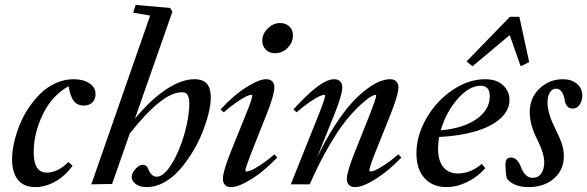

<svg xmlns="http://www.w3.org/2000/svg" viewBox="-20 -745 2373 776"><path d="M122.1 11.2Q76.2 11.2 52.5 -18.3Q28.8 -47.9 28.8 -101.1Q28.8 -131.8 36.6 -167.2Q44.4 -202.6 58.8 -238.8Q73.2 -274.9 95.5 -308.3Q117.7 -341.8 144.3 -367.7Q170.9 -393.6 205.6 -409.2Q240.2 -424.8 277.3 -424.8Q316.4 -424.8 341.3 -408.4Q366.2 -392.1 366.2 -364.7Q366.2 -344.2 353.5 -331.3Q340.8 -318.4 318.4 -318.4Q293 -318.4 278.3 -336.7Q263.7 -355 257.3 -396.5Q190.4 -359.4 153.3 -283.2Q116.2 -207 116.2 -129.4Q116.2 -47.4 168.9 -47.4Q213.9 -47.4 256.3 -90.3L273.4 -75.2Q245.1 -35.2 204.6 -12Q164.1 11.2 122.1 11.2Z M349.1 0 586.9 -682.1 518.1 -693.8 528.3 -725.1 667.5 -712.9 676.8 -697.8 525.4 -265.6Q592.8 -346.2 654.1 -385.5Q715.3 -424.8 765.6 -424.8Q800.3 -424.8 816.2 -406.5Q832 -388.2 832 -351.1Q832 -323.2 822.8 -285.9Q813.5 -248.5 797.4 -208.3Q781.2 -168 757.1 -128.7Q732.9 -89.4 705.3 -58.1Q677.7 -26.9 643.3 -7.8Q608.9 11.2 574.7 11.2Q544.9 11.2 528.6 -1.2Q512.2 -13.7 512.2 -29.3Q512.2 -45.4 527.6 -62.3Q543 -79.1 557.6 -79.1Q572.3 -79.1 579.1 -62Q591.8 -30.8 612.8 -30.8Q642.1 -30.8 673.8 -82.3Q705.6 -133.8 725.3 -203.6Q745.1 -273.4 745.1 -327.6Q745.1 -348.1 738.8 -360.4Q732.4 -372.6 714.8 -372.1Q636.7 -373 504.4 -205.1L433.1 -1.5Z M1091.3 -529.8Q1068.8 -529.8 1054.4 -544.2Q1040 -558.6 1040 -580.1Q1040 -608.4 1062.3 -630.1Q1084.5 -651.9 1111.8 -651.9Q1135.3 -651.9 1149.7 -637.9Q1164.1 -624 1164.1 -602.1Q1164.1 -573.7 1142.6 -551.8Q1121.1 -529.8 1091.3 -529.8ZM913.6 11.2Q897.9 11.2 889.4 2.4Q880.9 -6.3 880.9 -22.5Q880.9 -51.8 912.1 -129.9L974.1 -283.2Q999.5 -346.2 999.5 -357.9Q999.5 -361.8 995.6 -361.8Q989.7 -361.8 976.6 -356Q963.4 -350.1 938 -333Q912.6 -315.9 884.3 -291L871.6 -302.7Q921.4 -357.9 973.9 -391.4Q1026.4 -424.8 1055.7 -424.8Q1071.8 -424.8 1080.3 -416Q1088.9 -407.2 1088.9 -391.6Q1088.9 -362.8 1058.6 -285.6L996.1 -128.4Q971.7 -65.4 971.7 -55.7Q971.7 -51.8 975.6 -51.8Q981.9 -51.8 994.1 -56.4Q1006.3 -61 1032.2 -77.9Q1058.1 -94.7 1089.4 -121.1L1100.6 -108.4Q1047.9 -53.2 996.1 -21Q944.3 11.2 913.6 11.2Z M1155.3 0 1268.6 -283.2Q1293.9 -347.2 1293.9 -357.9Q1293.9 -361.8 1290 -361.8Q1284.2 -361.8 1271 -356Q1257.8 -350.1 1232.4 -333Q1207 -315.9 1178.7 -291L1166 -302.7Q1275.9 -424.8 1330.1 -424.8Q1346.2 -424.8 1354.7 -416Q1363.3 -407.2 1363.3 -391.6Q1363.3 -361.8 1332.5 -285.6L1260.3 -106Q1294.4 -177.2 1330.8 -233.9Q1367.2 -290.5 1398.4 -325.4Q1429.7 -360.4 1460.4 -383.5Q1491.2 -406.7 1514.4 -415.8Q1537.6 -424.8 1557.6 -424.8Q1573.2 -424.8 1581.8 -416Q1590.3 -407.2 1590.3 -391.6Q1590.3 -360.4 1552.7 -268.1L1496.6 -128.4Q1473.1 -69.8 1473.1 -55.7Q1473.1 -51.8 1477.1 -51.8Q1483.4 -51.8 1495.4 -56.4Q1507.3 -61 1533.2 -77.9Q1559.1 -94.7 1590.3 -121.1L1602.1 -108.4Q1548.8 -52.7 1497.3 -20.8Q1445.8 11.2 1415 11.2Q1399.4 11.2 1390.6 2.7Q1381.8 -5.9 1381.8 -21.5Q1381.8 -49.3 1413.6 -129.4L1473.1 -278.3Q1500.5 -348.6 1500.5 -357.9Q1500.5 -361.8 1496.6 -361.8Q1492.2 -361.8 1478.3 -354Q1464.4 -346.2 1437.3 -321.5Q1410.2 -296.9 1379.6 -259.5Q1349.1 -222.2 1309.1 -153.8Q1269 -85.4 1231.9 0Z M1889.6 -477.1 1865.7 -496.6 2041 -677.2H2079.1L2118.7 -494.1L2084.5 -477.1L2040 -603ZM1784.2 11.2Q1729 11.2 1696 -24.9Q1663.1 -61 1663.1 -125Q1663.1 -197.3 1703.6 -267.3Q1744.1 -337.4 1809.1 -381.1Q1874 -424.8 1940.4 -424.8Q1987.3 -424.8 2013.2 -400.6Q2039.1 -376.5 2039.1 -341.3Q2039.1 -298.8 2002.2 -265.9Q1965.3 -232.9 1901.4 -214.1Q1837.4 -195.3 1754.9 -191.4Q1750.5 -168 1750.5 -145Q1750.5 -94.7 1772 -69.3Q1793.5 -43.9 1829.6 -43.9Q1882.3 -43.9 1927.2 -82.5L1941.4 -65.4Q1911.1 -30.3 1868.7 -9.5Q1826.2 11.2 1784.2 11.2ZM1922.9 -398.4Q1875.5 -398.4 1828.9 -344.5Q1782.2 -290.5 1761.2 -218.3Q1852.1 -226.1 1905.8 -263.7Q1959.5 -301.3 1959.5 -356.4Q1959.5 -398.4 1922.9 -398.4Z M2116.2 11.2Q2056.6 11.2 2028.8 -22.9Q2022.9 -43.9 2022.9 -81.1Q2022.9 -108.4 2044.9 -108.4Q2070.8 -108.4 2085 -70.8Q2102.1 -26.4 2131.8 -26.4Q2156.7 -26.4 2168.2 -44.7Q2179.7 -63 2179.7 -88.9Q2179.7 -124.5 2150.4 -183.1Q2121.1 -240.2 2121.1 -292.5Q2121.1 -350.1 2160.9 -387.5Q2200.7 -424.8 2254.9 -424.8Q2289.6 -424.8 2311.5 -406.5Q2333.5 -388.2 2333.5 -358.4Q2333.5 -338.4 2323 -322.3Q2312.5 -306.2 2294.4 -306.2Q2267.1 -306.2 2261.7 -343.3Q2258.8 -362.3 2249.8 -374.5Q2240.7 -386.7 2228.5 -386.7Q2210.9 -386.7 2201.9 -370.8Q2192.9 -355 2192.9 -330.6Q2192.9 -288.1 2223.1 -227.5Q2241.7 -190.4 2250.2 -165.5Q2258.8 -140.6 2258.8 -112.3Q2258.8 -58.6 2219.2 -23.7Q2179.7 11.2 2116.2 11.2Z"/></svg>

Font: Elstob 18pt Medium
Style: Italic
Weight: 500
Italic angle: -20°
Designer: Peter S. Baker
Version: Version 1.015